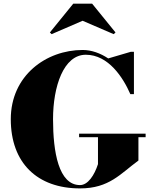

<svg xmlns="http://www.w3.org/2000/svg" viewBox="-20 -1038 839 1068"><path d="M439.5 -922.5 612.5 -848 622.5 -857.5 492.5 -1017.5H387.5L257.5 -857.5L267 -848ZM420 -294.5V-275H525V-125C505 -63 469 -8.5 425 -8.5C306 -8.5 275 -193 275 -375C275 -557 333.5 -733.5 457.5 -733.5C583 -733.5 665 -606.5 705 -514.5H725V-750H708L582 -713C538.5 -742 489 -760 440 -760C237 -760 40 -618 40 -375C40 -132 187 10 425 10C588 10 650 -72 750 -145V-275H790V-294.5Z"/></svg>

Font: Bodoni* 11pt Fatface
Style: Regular
Weight: 900
Version: Version 2.3